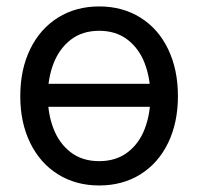

<svg xmlns="http://www.w3.org/2000/svg" viewBox="-20 -557 607 588"><path d="M468.2 -230H97.4V-300.4H468.2ZM42.1 -262.4Q42.1 -344.3 72.5 -406.6Q102.9 -468.9 157.6 -503.1Q212.4 -537.3 283.8 -537.3Q355.3 -537.3 410 -503.1Q464.8 -468.9 494.8 -406.6Q524.9 -344.3 524.9 -262.4Q524.9 -181.3 494.8 -119.3Q464.8 -57.3 410 -23.1Q355.3 11 283.8 11Q212.4 11 157.6 -23.1Q102.9 -57.3 72.5 -119.3Q42.1 -181.3 42.1 -262.4ZM440.6 -262.4Q440.6 -317.3 423.3 -362.7Q406.1 -408.1 370.7 -435.4Q335.3 -462.7 283.8 -462.7Q232 -462.7 196.8 -435.4Q161.6 -408.1 144 -362.7Q126.4 -317.3 126.4 -262.4Q126.4 -207.9 144 -162.6Q161.6 -117.4 196.8 -90.5Q232 -63.5 283.8 -63.5Q335.3 -63.5 370.7 -90.5Q406.1 -117.4 423.3 -162.6Q440.6 -207.9 440.6 -262.4Z"/></svg>

Font: Pretendard Variable
Style: Regular
Weight: 400
Designer: Base glyphs from Inter by Rasmus Andersson; Hangul glyphs from Noto Sans CJK(Source Han Sans) by Jang Soo-young and Kang
Foundry: Kil Hyung-jin
Version: Version 1.100;FEAKit 1.0